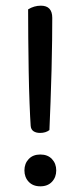

<svg xmlns="http://www.w3.org/2000/svg" viewBox="-20 -645 290 676"><path d="M154 -187Q141 -177 121 -177Q107 -177 98 -183Q89 -189 88 -202Q86 -231 84 -283Q82 -335 81 -394Q80 -453 79.5 -511.5Q79 -570 79 -612Q100 -625 124 -625Q164 -625 164 -582Q164 -552 163.5 -503Q163 -454 161.5 -398.5Q160 -343 158 -287Q156 -231 154 -187ZM122 -101Q148 -101 163 -85Q178 -69 178 -45Q178 -21 163 -5Q148 11 122 11Q96 11 81 -5Q66 -21 66 -45Q66 -69 81 -85Q96 -101 122 -101Z"/></svg>

Font: Baloo 2 Latin
Style: Regular
Weight: 400
Designer: Sarang Kulkarni and Ek Type
Foundry: Ek Type
Version: Version 1.001